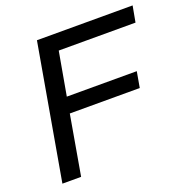

<svg xmlns="http://www.w3.org/2000/svg" viewBox="-123 -802 895 918"><g transform="rotate(-20 324.0 -343.0)"><path d="M41 0 161.1 -686H647.9L632.8 -604H242.2L203.1 -383.8H559.1L544.9 -303.2H189L136.2 0Z"/></g></svg>

Font: Archivo
Style: Italic
Weight: 400
Italic angle: -10°
Designer: Hector Gatti
Foundry: Omnibus-Type
Version: Version 2.001